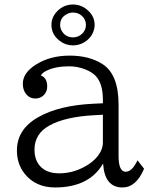

<svg xmlns="http://www.w3.org/2000/svg" viewBox="-20 -804 660 842"><path d="M431.2 -351.1V-366.2Q431.2 -437.5 399.9 -470.7Q383.8 -487.8 354.5 -499.5Q319.8 -513.2 282.7 -513.2Q223.1 -513.2 184.6 -494.1Q165 -484.9 159.2 -473.1Q187 -462.4 187 -424.8Q187 -406.7 177.2 -393.1Q162.1 -372.1 133.8 -372.1Q111.3 -372.1 96.2 -389.2Q80.1 -407.7 80.1 -436.5Q80.1 -483.9 135.7 -519.5Q198.2 -560.1 285.6 -560.1Q372.1 -560.1 430.2 -522.5Q500 -477.1 500 -345.2V-120.1Q500 -50.8 531.2 -50.8Q559.1 -50.8 583 -101.1L611.8 -64Q577.1 18.1 517.1 18.1Q438.5 18.1 432.1 -86.9Q371.1 18.1 221.2 18.1Q135.7 18.1 87.4 -43Q54.2 -85.4 54.2 -144Q54.2 -237.3 147.5 -290Q237.8 -341.8 389.2 -349.1ZM431.2 -300.8 394 -298.8Q266.1 -292 197.3 -253.9Q131.3 -217.8 131.3 -147.9Q131.3 -102.5 155.8 -75.7Q184.1 -43.9 240.2 -43.9Q295.4 -43.9 346.2 -70.3Q399.9 -98.1 421.4 -139.6Q431.2 -159.2 431.2 -178.2ZM300.3 -784.2Q338.4 -784.2 367.2 -756.8Q395 -731 395 -694.8Q395 -679.2 388.7 -663.6Q380.9 -643.6 363.8 -628.9Q335.4 -605 299.3 -605Q267.6 -605 241.7 -625Q205.6 -652.3 205.6 -695.3Q205.6 -730 232.9 -756.8Q260.7 -784.2 300.3 -784.2ZM299.8 -749Q285.6 -749 272.5 -741.7Q243.7 -726.6 243.7 -694.3Q243.7 -678.7 252.9 -665Q269.5 -640.1 300.3 -640.1Q323.2 -640.1 339.8 -655.8Q356.9 -671.9 356.9 -694.8Q356.9 -717.8 339.8 -733.9Q323.2 -749 299.8 -749Z"/></svg>

Font: BIZ UDPMincho
Style: Regular
Weight: 400
Designer: TypeBank Co., Ltd.
Foundry: Morisawa Inc.
Version: Version 1.06